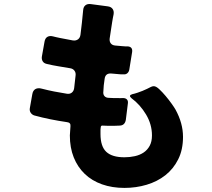

<svg xmlns="http://www.w3.org/2000/svg" viewBox="-20 -851 1040 940"><path d="M589 69Q529 69 479.5 51.5Q430 34 395 0.5Q360 -33 341 -80.5Q322 -128 322 -188L325 -233Q327 -251 308 -253Q267 -259 227 -267Q187 -275 147 -286Q136 -290 130 -299.5Q124 -309 126 -321L138 -389Q141 -408 153.5 -415Q166 -422 184 -417Q215 -409 245.5 -403Q276 -397 308 -392Q322 -390 331.5 -397.5Q341 -405 343 -419L350 -481Q352 -495 344.5 -505Q337 -515 323 -517Q294 -522 266 -526.5Q238 -531 209 -538Q195 -541 189 -551Q183 -561 185 -574L198 -647Q201 -664 212 -670.5Q223 -677 239 -673Q247 -671 255.5 -669Q264 -667 274 -665Q304 -659 337 -653Q352 -651 362 -658.5Q372 -666 374 -681Q378 -710 381 -740Q384 -770 387 -800Q388 -817 398 -825Q408 -833 424 -831L507 -820Q524 -818 531.5 -807Q539 -796 536 -780Q534 -772 532.5 -762.5Q531 -753 529 -742Q523 -704 517 -663Q515 -648 522.5 -638.5Q530 -629 545 -628L579 -625Q586 -624 592.5 -624Q599 -624 605 -624Q630 -622 627 -597L613 -510Q611 -499 603.5 -492.5Q596 -486 585 -487Q579 -487 573 -487Q567 -487 560 -488Q552 -489 543.5 -489.5Q535 -490 526 -491Q495 -494 492 -463L488 -433L486 -403Q484 -389 491.5 -380.5Q499 -372 513 -372Q524 -371 534 -371Q544 -371 554 -371Q569 -370 582 -371Q595 -371 601.5 -364Q608 -357 606 -344L596 -264Q591 -236 564 -236L537 -235Q523 -235 510.5 -235Q498 -235 484 -236Q473 -238 473 -226L472 -216V-195Q472 -134 500.5 -107.5Q529 -81 589 -81Q616 -81 640.5 -86.5Q665 -92 683.5 -104.5Q702 -117 713 -137.5Q724 -158 724 -188Q724 -242 695 -290.5Q666 -339 624 -370Q607 -384 628 -390Q634 -391 640 -393Q646 -395 653 -397Q666 -401 677.5 -406Q689 -411 700 -416L718 -425Q725 -429 733 -429Q744 -429 759.5 -414.5Q775 -400 791 -381Q807 -362 820.5 -343Q834 -324 839 -315Q876 -248 876 -181Q876 -118 852.5 -71Q829 -24 789.5 7Q750 38 698 53.5Q646 69 589 69Z"/></svg>

Font: Higure Gothic Black
Style: Regular
Weight: 900
Designer: Yoshimichi Ohira
Foundry: Positype
Version: Version 1.000